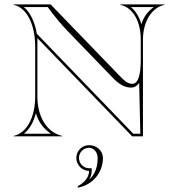

<svg xmlns="http://www.w3.org/2000/svg" viewBox="-20 -620 810 873"><path d="M385 157C385 187 363 211 333 227L334 233C400.6 221.6 448 165.4 448 98C448 66 419.8 40 385 40C353 40 327 66 327 98C327 130 353 157 385 157ZM385 145C359.9 145 339 123.6 339 98C339 72.6 359.6 52 385 52C406.5 52 424 72.6 424 98C424 137.5 413.3 172.4 384.9 197.3C392.7 185 397 171.8 397 157V145ZM630 -440C630 -518 667 -585 728 -598V-600H527V-598C588 -585 620 -518 620 -440V-348C620 -279.9 608.6 -238.8 581.2 -238.8C559.8 -238.8 541.9 -256.4 524 -275L210 -600H42V-598C107.1 -583.7 140 -500.1 140 -407V-180C140 -92 105 -16 42 -2V0H263V-2C191 -18 150 -92 150 -180V-446.6L581 0H630ZM147.3 -466.7C139 -517.1 119.5 -561.9 88.4 -588H196.9C230.3 -542.8 260.3 -505.8 299.8 -466L492.4 -266.7C517 -241.1 543.3 -221.8 576.2 -221.8C591.2 -221.8 603.7 -230 612.8 -243L618 -12H586.1ZM143.1 -105.4C155 -65.7 177 -35.3 211.3 -12H89C115.8 -33.9 133.3 -66.9 143.1 -105.4ZM679.2 -588C651.2 -567.7 632.6 -542.7 622.9 -509.7C613.7 -541.7 597.7 -569.4 575 -588Z"/></svg>

Font: Sortefax
Style: Medium
Weight: 500
Designer: gluk
Foundry: gluk
Version: Version 0.261